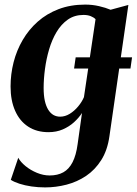

<svg xmlns="http://www.w3.org/2000/svg" viewBox="-20 -565 595 836"><path d="M302.5 -266.5 309.5 -315.5H555L548 -266.5ZM456.5 28Q448 89 421 131.8Q394 174.5 355 200.8Q316 227 269.8 239Q223.5 251 176.5 251Q146 251 117 246.8Q88 242.5 64.8 235Q41.5 227.5 27 218L59.5 122Q69.5 140.5 91.2 158.2Q113 176 140.8 187.5Q168.5 199 196 199Q231 199 255.8 185.2Q280.5 171.5 296 141.2Q311.5 111 318 62.5L337 -73Q323 -51.5 302 -32.5Q281 -13.5 253.2 -1.5Q225.5 10.5 191 10.5Q139.5 10.5 102.5 -13.8Q65.5 -38 45.8 -82.8Q26 -127.5 26 -188.5Q26 -242 39.2 -294Q52.5 -346 79 -391.2Q105.5 -436.5 144.5 -471Q183.5 -505.5 235.2 -525.2Q287 -545 351 -545Q382.5 -545 411.5 -538.2Q440.5 -531.5 461.5 -522.5L539 -543.5ZM396 -481.5Q388 -489.5 374.8 -494.8Q361.5 -500 343.5 -500Q304.5 -500 275.5 -479.8Q246.5 -459.5 226.2 -425.5Q206 -391.5 193.8 -349.8Q181.5 -308 175.8 -264.5Q170 -221 170 -182Q170 -149.5 175.2 -126Q180.5 -102.5 190.2 -87Q200 -71.5 213 -64.2Q226 -57 242 -57Q263.5 -57 283.8 -69.5Q304 -82 320.2 -101.5Q336.5 -121 345.5 -142Z"/></svg>

Font: Merriweather 72pt
Style: Bold Italic
Weight: 700
Italic angle: -7.8°
Version: Version 2.101